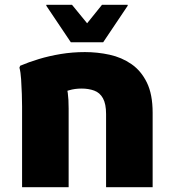

<svg xmlns="http://www.w3.org/2000/svg" viewBox="-20 -780 724 800"><path d="M72 0V-337Q72 -357 71 -388Q70 -419 68 -449.5Q66 -480 61 -498L64 -506Q99 -521 142 -534Q185 -547 233.5 -555Q282 -563 334 -563Q386 -563 436.5 -552Q487 -541 527.5 -513Q568 -485 592 -436Q616 -387 616 -310V0H422V-305Q422 -347 409 -370.5Q396 -394 372.5 -402.5Q349 -411 320 -411Q292 -411 268.5 -404Q245 -397 225 -391L251 -433Q259 -417 262.5 -392Q266 -367 266 -328V0ZM275 -604 173 -756V-760H280L343 -683L405 -760H512V-756L410 -604Z"/></svg>

Font: Kufam ExtraBold
Style: Regular
Weight: 800
Designer: Wael Morcos, Artur Schmal
Foundry: Original Type
Version: Version 1.300; ttfautohint (v1.8.3)